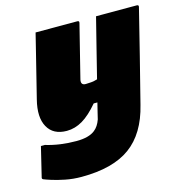

<svg xmlns="http://www.w3.org/2000/svg" viewBox="-162 -650 905 951"><g transform="rotate(-15 290.5 -175.0)"><path d="M105 -550H319Q330 -550 327 -539Q310 -471 293 -403Q276 -335 259 -267Q253 -239 279 -239Q292 -239 307.5 -240.5Q323 -242 339 -247Q359 -326 377.5 -401Q396 -476 415 -550H624Q635 -550 632 -539Q603 -421 573.5 -304Q544 -187 514 -69Q480 70 391 135Q302 200 141 200Q97 200 57.5 192Q18 184 -10 175Q-38 166 -47 162Q-53 159 -52 153Q-43 115 -33.5 76.5Q-24 38 -15 0H5Q77 22 162 22Q226 22 257 -3Q279 -20 291 -54Q296 -75 301 -95.5Q306 -116 311 -136H292Q249 -85 210 -62Q171 -39 129 -39Q60 -39 31.5 -90Q3 -141 25 -228Q39 -284 53 -340.5Q67 -397 81 -453Q87 -477 93 -501.5Q99 -526 105 -550Z"/></g></svg>

Font: Recursive Mn Lnr St XBk
Style: Italic
Weight: 1000
Italic angle: -15°
Monospace: yes
Version: Version 1.079;hotconv 1.0.112;makeotfexe 2.5.65598; ttfautoh